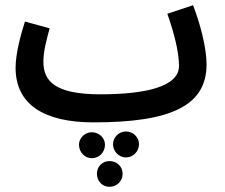

<svg xmlns="http://www.w3.org/2000/svg" viewBox="-20 -450 867 739"><path d="M340 21C636 21 775 -42 775 -202C775 -269 749 -363 723 -430L624 -397C650 -324 669 -249 669 -196C669 -117 542 -87 366 -87C188 -87 147 -140 147 -213C147 -256 162 -307 171 -341L76 -367C60 -317 40 -244 40 -189C40 -49 148 21 340 21ZM465 56C438 56 415 78 415 105C415 133 438 156 465 156C492 156 515 133 515 105C515 78 492 56 465 56ZM333 59C307 59 284 81 284 107C284 136 307 159 333 159C362 159 384 136 384 107C384 81 362 59 333 59ZM401 170C374 170 353 191 353 219C353 247 374 269 401 269C430 269 452 247 452 219C452 191 430 170 401 170Z"/></svg>

Font: Noto Sans Arabic UI XCn SmBd
Style: Regular
Weight: 600
Width: 2
Designer: Monotype Design Team, Nadine Chahine and Nizar Qandah
Foundry: Monotype Imaging Inc.
Version: Version 2.010